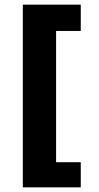

<svg xmlns="http://www.w3.org/2000/svg" viewBox="-20 -665 425 825"><path d="M327 140H78V-645H327V-532H221V32H327Z"/></svg>

Font: Tajawal Black
Style: Regular
Weight: 900
Designer: Boutros Fonts
Foundry: Created by Boutros International 2017
Version: Version 1.700